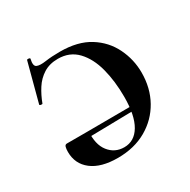

<svg xmlns="http://www.w3.org/2000/svg" viewBox="-108 -522 628 636"><g transform="rotate(-30 206.0 -204.5)"><path d="M328 -115 329 -99 119 -95V-114ZM179 -389Q247 -389 291 -361.5Q335 -334 357 -289Q379 -244 379 -194Q379 -135 353 -88.5Q327 -42 280 -15Q233 12 170 12Q106 12 71 -15Q36 -42 36 -88Q36 -99 38 -106.5Q40 -114 47 -114H130Q126 -64 148 -36Q170 -8 206 -8Q245 -8 267 -45Q289 -82 289 -153Q289 -213 276 -262.5Q263 -312 234.5 -342Q206 -372 161 -372Q129 -372 106 -357.5Q83 -343 68 -319.5Q53 -296 43 -269Q42 -267 36.5 -268Q31 -269 32 -272L71 -419Q72 -422 78 -421Q84 -420 83 -417Q77 -392 88 -387Q99 -382 123 -385.5Q147 -389 179 -389Z"/></g></svg>

Font: Cormorant SemiBold
Style: Regular
Weight: 600
Designer: Christian Thalmann (Catharsis Fonts)
Foundry: Catharsis Fonts
Version: Version 4.000